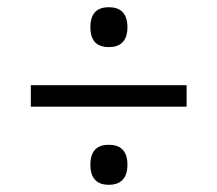

<svg xmlns="http://www.w3.org/2000/svg" viewBox="-20 -622 599 529"><path d="M494.1 -328.1V-387.2H64.9V-328.1ZM229 -168C229 -127 250.5 -112.8 279.8 -112.8C307.1 -112.8 331.1 -125.5 331.1 -168C331.1 -209 309.6 -223.1 279.8 -223.1C251 -223.1 229 -210 229 -168ZM229 -546.9C229 -504.4 252 -492.2 279.8 -492.2C309.1 -492.2 331.1 -506.3 331.1 -546.9C331.1 -587.9 309.6 -602.1 279.8 -602.1C251 -602.1 229 -588.9 229 -546.9Z"/></svg>

Font: The Erased English
Style: Regular
Weight: 400
Designer: Monotype Design team + ligartures altered by 180 Amsterdam
Foundry: Monotype Imaging Inc.
Version: Version 1.030;Glyphs 3.1.2 (3151)